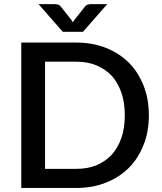

<svg xmlns="http://www.w3.org/2000/svg" viewBox="-20 -931 800 951"><path d="M717.3 -359.9Q717.3 -278.3 691.4 -213.9Q664.6 -146 618.7 -100.1Q571.8 -53.2 504.9 -26.4Q438.5 0 357.4 0H85.4V-720.2H357.4Q438.5 -720.2 504.9 -693.8Q571.8 -667 618.7 -620.1Q664.1 -574.7 691.4 -506.3Q717.3 -440.9 717.3 -359.9ZM598.1 -359.9Q598.1 -422.4 581.5 -471.7Q563.5 -522.5 533.7 -555.2Q503.4 -587.4 457.5 -607.4Q414.1 -625.5 357.4 -625.5H203.1V-94.7H357.4Q415.5 -94.7 457.5 -112.3Q502.4 -131.3 533.7 -165Q563.5 -197.8 581.5 -248.5Q598.1 -296.9 598.1 -359.9ZM433.1 -910.6H511.2L391.1 -773.4H291L170.9 -910.6H249Q257.3 -910.6 265.6 -908.7Q275.9 -906.2 282.2 -897L334.5 -831.1Q338.4 -825.2 340.8 -820.8Q341.8 -823.2 347.7 -831.1L399.4 -896.5Q407.2 -906.7 416.5 -908.7Q424.8 -910.6 433.1 -910.6Z"/></svg>

Font: Lato-SemiBold
Style: Regular
Weight: 500
Designer: Lukasz Dziedzic with Adam Twardoch and Botio Nikoltchev
Foundry: tyPoland Lukasz Dziedzic
Version: ""